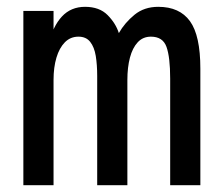

<svg xmlns="http://www.w3.org/2000/svg" viewBox="-20 -543 656 563"><path d="M48.5 0V-511H137V-406L123 -414.5Q135 -466 161.5 -494.5Q188 -523 229.5 -523Q271.5 -523 295.5 -498.8Q319.5 -474.5 328.5 -446Q346 -476.5 374.5 -499.8Q403 -523 444 -523Q506.5 -523 537 -481Q567.5 -439 567.5 -341.5V0H479V-312.5Q479 -375.5 468.2 -405.5Q457.5 -435.5 422.5 -435.5Q399 -435.5 383.8 -419Q368.5 -402.5 361 -374Q353.5 -345.5 353.5 -308.5V0H265V-320.5Q265 -353 260.8 -379Q256.5 -405 244.5 -420.2Q232.5 -435.5 210 -435.5Q186.5 -435.5 170.2 -419Q154 -402.5 145.5 -374Q137 -345.5 137 -308.5V0Z"/></svg>

Font: Overpass Mono Medium
Style: Regular
Weight: 500
Monospace: yes
Designer: Delve Withrington, Dave Bailey
Foundry: Delve Fonts LLC
Version: Version 4.000